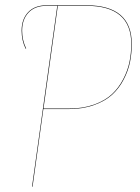

<svg xmlns="http://www.w3.org/2000/svg" viewBox="-20 -700 525 720"><path d="M304.2 -680.2Q474.1 -680.2 474.1 -535.2Q474.1 -500 467.5 -467.3Q460.9 -434.6 443.8 -401.9Q426.8 -369.1 400.9 -345.2Q375 -321.3 333 -306.2Q291 -291 237.8 -291H142.6L102.1 0H100.1L194.8 -678.2H154.8Q110.8 -678.2 86.9 -652.8Q63 -627.4 63 -585Q63 -549.3 78.1 -518.1L76.2 -517.1Q61 -548.3 61 -585Q61 -627.9 85.4 -654.1Q109.9 -680.2 154.8 -680.2ZM238.8 -293Q291.5 -293 332.8 -307.9Q374 -322.8 399.7 -346.7Q425.3 -370.6 442.1 -403.1Q459 -435.5 465.6 -468Q472.2 -500.5 472.2 -535.2Q472.2 -678.2 304.2 -678.2H196.8L143.1 -293Z"/></svg>

Font: Fira Sans Compressed Two
Style: Italic
Weight: 100
Width: 3
Italic angle: -8°
Designer: Carrois Corporate & Edenspiekermann AG
Foundry: Carrois Corporate GbR & Edenspiekermann AG
Version: Version 4.203;PS 004.203;hotconv 1.0.88;makeotf.lib2.5.64775